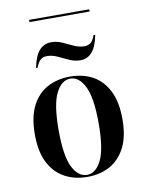

<svg xmlns="http://www.w3.org/2000/svg" viewBox="-81 -756 632 827"><g transform="rotate(-10 234.5 -343.0)"><path d="M97.6 -489.5Q107.3 -539.5 127.8 -563.3Q148.4 -587.1 180.6 -587.1Q205.6 -587.1 228.6 -576.6Q251.6 -566.1 274.2 -555.6Q296.8 -545.2 319.4 -545.2Q336.3 -545.2 347.6 -554.4Q358.9 -563.7 366.1 -586.3L373.4 -585.5Q363.7 -535.5 343.5 -512.1Q323.4 -488.7 292.7 -488.7Q266.9 -488.7 243.5 -499.6Q220.2 -510.5 197.6 -521Q175 -531.5 151.6 -531.5Q134.7 -531.5 123.8 -521.8Q112.9 -512.1 104 -488.7ZM234.7 11.3Q179 11.3 135.9 -12.1Q92.7 -35.5 67.7 -83.5Q42.7 -131.5 42.7 -208.1Q42.7 -283.9 67.7 -332.7Q92.7 -381.5 136.3 -404.4Q179.8 -427.4 234.7 -427.4Q290.3 -427.4 333.1 -404.4Q375.8 -381.5 400.8 -332.7Q425.8 -283.9 425.8 -208.1Q425.8 -131.5 400.8 -83.5Q375.8 -35.5 333.1 -12.1Q290.3 11.3 234.7 11.3ZM234.7 2.4Q272.6 2.4 297.2 -46.4Q321.8 -95.2 321.8 -208.1Q321.8 -320.2 297.2 -369.4Q272.6 -418.5 234.7 -418.5Q196 -418.5 171.4 -369.4Q146.8 -320.2 146.8 -208.1Q146.8 -95.2 171.4 -46.4Q196 2.4 234.7 2.4ZM104 -688.7V-698.4H366.9V-688.7Z"/></g></svg>

Font: Playfair 144pt SemiCondensed SemiBold
Style: Regular
Weight: 600
Width: 4
Designer: Claus Eggers Sørensen
Foundry: Claus Eggers Sørensen
Version: Version 2.203